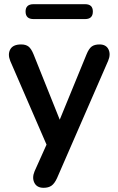

<svg xmlns="http://www.w3.org/2000/svg" viewBox="-20 -708 565 916"><path d="M140 -617Q102 -617 102 -653Q102 -688 140 -688H386Q423 -688 423 -653Q423 -617 386 -617ZM188 188Q156 188 144 164Q132 140 145 109L202 -18L29 -417Q16 -449 29 -472.5Q42 -496 81 -496Q103 -496 116 -486Q129 -476 140 -449L265 -137L393 -449Q404 -476 417.5 -486Q431 -496 455 -496Q486 -496 497.5 -472.5Q509 -449 496 -418L252 142Q240 168 225.5 178Q211 188 188 188Z"/></svg>

Font: Chiron GoRound TC M
Style: Regular
Weight: 500
Designer: Ryoko NISHIZUKA 西塚涼子 (kana, bopomofo & ideographs); Paul D. Hunt (Latin, Greek & Cyrillic); Sandoll Communications 산돌커뮤니
Foundry: Adobe
Version: Version 1.000;hotconv 1.1.1;makeotfexe 2.6.0